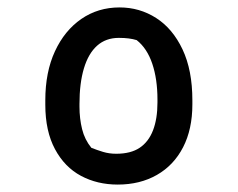

<svg xmlns="http://www.w3.org/2000/svg" viewBox="-20 -782 640 517"><path d="M302 -762Q356 -762 400.5 -733.5Q445 -705 471.5 -649Q498 -593 498 -512V-501Q498 -434 473 -385.5Q448 -337 402.5 -311Q357 -285 297 -285Q242 -285 198 -308.5Q154 -332 128 -380.5Q102 -429 102 -500V-512Q102 -588 128 -644Q154 -700 199 -731Q244 -762 302 -762ZM300 -680Q265 -680 241.5 -659Q218 -638 206 -598Q194 -558 194 -502V-495Q194 -463 201 -434.5Q208 -406 226 -384Q241 -378 257.5 -373Q274 -368 293 -368Q332 -368 356 -384Q380 -400 392 -431Q404 -462 404 -506V-514Q404 -569 390 -610.5Q376 -652 348 -674Q338 -677 326.5 -678.5Q315 -680 300 -680Z"/></svg>

Font: Recursive Monospace Casual Medium
Style: Regular
Weight: 500
Version: Version 1.047